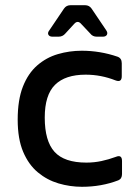

<svg xmlns="http://www.w3.org/2000/svg" viewBox="-20 -708 536 738"><path d="M295 10Q249 10 205 -3Q161 -16 125.5 -45.5Q90 -75 69 -124.5Q48 -174 48 -248Q48 -324 68 -375Q88 -426 123 -456.5Q158 -487 202.5 -500Q247 -513 294 -513Q365 -513 432 -490Q448 -484 448 -465V-415Q448 -390 424 -399Q396 -410 367.5 -415.5Q339 -421 309 -421Q231 -421 191.5 -382Q152 -343 152 -256Q152 -166 189.5 -124.5Q227 -83 312 -83Q342 -83 370 -89Q398 -95 425 -105Q449 -115 449 -89V-39Q449 -21 435 -15Q370 10 295 10ZM182 -567Q170 -567 166 -574.5Q162 -582 170 -592L226 -675Q235 -688 251 -688H307Q323 -688 332 -675L388 -592Q395 -582 391 -574.5Q387 -567 375 -567H352Q336 -567 327 -579L293 -615Q279 -632 265 -616L231 -579Q221 -567 205 -567Z"/></svg>

Font: Pitagon Sans Medium
Style: Regular
Weight: 500
Designer: Travis Tran
Foundry: Pitagon
Version: Version 1.001; ttfautohint (v1.8.4.7-5d5b);gftools[0.9.26]